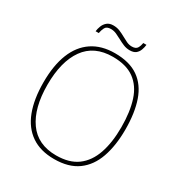

<svg xmlns="http://www.w3.org/2000/svg" viewBox="-200 -1005 1086 1155"><g transform="rotate(30 343.0 -427.5)"><path d="M343 10Q248 10 184.5 -33.5Q121 -77 89.5 -159.5Q58 -242 58 -359Q58 -476 90.5 -557.5Q123 -639 187 -682Q251 -725 344 -725Q446 -725 508 -681.5Q570 -638 598.5 -556Q627 -474 627 -358Q627 -247 598 -164Q569 -81 506.5 -35.5Q444 10 343 10ZM343 -15Q434 -15 490 -56.5Q546 -98 572.5 -175Q599 -252 599 -358Q599 -466 574 -542.5Q549 -619 493 -659.5Q437 -700 344 -700Q215 -700 150.5 -609.5Q86 -519 86 -358Q86 -197 150.5 -106Q215 -15 343 -15ZM410 -784Q387 -784 366.5 -792.5Q346 -801 327 -811.5Q308 -822 289 -830.5Q270 -839 250 -839Q220 -839 210.5 -820Q201 -801 198 -781H176Q178 -799 185.5 -818.5Q193 -838 209 -851.5Q225 -865 252 -865Q277 -865 297.5 -856.5Q318 -848 336.5 -837.5Q355 -827 373 -818.5Q391 -810 410 -810Q438 -810 447.5 -826.5Q457 -843 460 -863H482Q480 -844 473 -825.5Q466 -807 451.5 -795.5Q437 -784 410 -784Z"/></g></svg>

Font: Noto Serif Gujarati Thin
Style: Regular
Weight: 250
Version: Version 2.102